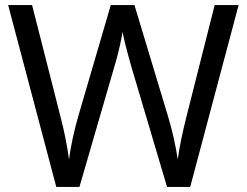

<svg xmlns="http://www.w3.org/2000/svg" viewBox="-20 -734 970 754"><path d="M917 -714 727 0H636L497 -468Q489 -497 481 -526Q473 -555 468 -577.5Q463 -600 461 -609Q460 -596 450.5 -553.5Q441 -511 427 -465L292 0H201L12 -714H106L217 -278Q229 -232 237.5 -189Q246 -146 251 -108Q256 -147 266 -193Q276 -239 289 -283L415 -714H508L639 -280Q653 -234 663 -188.5Q673 -143 678 -108Q683 -145 692 -188.5Q701 -232 713 -279L823 -714Z"/></svg>

Font: Noto IKEA Simplified Chinese
Style: Regular
Weight: 400
Designer: Monotype Design Team
Foundry: Monotype Imaging Inc.
Version: Version 1.100